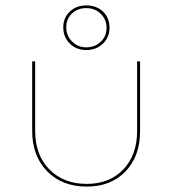

<svg xmlns="http://www.w3.org/2000/svg" viewBox="-20 -685 637 710"><path d="M214 -584Q214 -619 238 -642Q262 -665 299 -665Q337 -665 361 -642Q385 -619 385 -582Q385 -547 360.5 -523.5Q336 -500 299 -500Q262 -500 238 -524Q214 -548 214 -584ZM374 -582Q374 -613 352.5 -634Q331 -655 299 -655Q267 -655 246 -635Q225 -615 225 -584Q225 -553 246.5 -531.5Q268 -510 299 -510Q331 -510 352.5 -530.5Q374 -551 374 -582ZM99 -201V-458H110V-201Q110 -112 162.5 -58.5Q215 -5 301 -5Q385 -5 436 -58.5Q487 -112 487 -200V-458H498V-200Q498 -107 444 -51Q390 5 301 5Q210 5 154.5 -51.5Q99 -108 99 -201Z"/></svg>

Font: Ysabeau SC Hairline
Style: Regular
Weight: 100
Designer: Christian Thalmann (Catharsis Fonts)
Version: Version 0.003